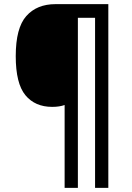

<svg xmlns="http://www.w3.org/2000/svg" viewBox="-20 -780 635 927"><path d="M503 127H439V-694H356V127H292V-273Q267 -264 232 -264Q149 -264 102.5 -320.5Q56 -377 56 -509Q56 -645 107 -702.5Q158 -760 248 -760H503Z"/></svg>

Font: Noto Sans Gurmukhi UI SemiCondensed Medium
Style: Regular
Weight: 500
Width: 4
Designer: Jelle Bosma - Monotype Design Team
Foundry: Monotype Imaging Inc.
Version: Version 2.004; ttfautohint (v1.8.4.7-5d5b)